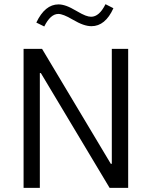

<svg xmlns="http://www.w3.org/2000/svg" viewBox="-20 -914 737 934"><path d="M523.9 -676.3H603.5V0H513.2L178.7 -558.6H173.8V0H94.7V-676.3H184.6L519 -117.2H523.9ZM156.7 -804.2Q198.7 -892.6 264.6 -892.6Q281.7 -892.6 302.5 -885.3Q323.2 -877.9 353.5 -859.9Q379.4 -844.7 395.3 -838.6Q411.1 -832.5 423.3 -832.5Q462.9 -832.5 493.2 -893.6L531.7 -874Q492.2 -786.6 424.8 -786.6Q406.2 -786.6 384.3 -794.2Q362.3 -801.8 332.5 -819.3Q287.1 -846.2 263.7 -846.2Q225.6 -846.2 195.3 -785.2Z"/></svg>

Font: Estedad-FD Regular
Style: FD-Regular
Weight: 400
Designer: Amin Abedi
Version: Version 7.3